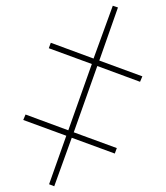

<svg xmlns="http://www.w3.org/2000/svg" viewBox="-20 -648 578 669"><path d="M169 1 230 -168 380 -113 387 -132 237 -187 319 -418 468 -363 476 -382 326 -437 391 -622 373 -628 306 -444 157 -499 150 -480 300 -425 218 -194 69 -249 61 -230 211 -175 151 -6Z"/></svg>

Font: Noto Serif Display Condensed Black
Style: Regular
Weight: 900
Width: 3
Designer: Monotype Design Team
Foundry: Monotype Imaging Inc.
Version: Version 2.009